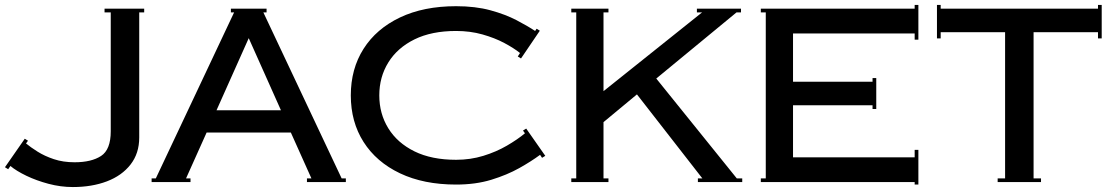

<svg xmlns="http://www.w3.org/2000/svg" viewBox="-20 -735 4477 775"><path d="M80 -175 93 -167 85 -156Q103 -141 131.5 -123Q160 -105 197.5 -92.5Q235 -80 281 -80Q349 -80 388 -105.5Q427 -131 427 -205V-685H402V-700H562V-685H542V-180Q542 -116 507 -71Q472 -26 411.5 -3Q351 20 274 20Q225 20 176 7Q127 -6 86.5 -25.5Q46 -45 22 -65L13 -52L0 -60Z M592 0V-15H609L925 -685H912V-700H1056V-685H1043L1359 -15H1376V0H1219V-15H1237L1154 -200H814L731 -15H749V0ZM984 -581 854 -290H1114Z M1511 -350Q1511 -276 1547.5 -217Q1584 -158 1653 -124Q1722 -90 1821 -90Q1879 -90 1931 -106Q1983 -122 2026 -147Q2069 -172 2099 -197L2091 -208L2104 -216L2181 -106L2168 -98L2160 -110Q2125 -84 2076 -56.5Q2027 -29 1963.5 -9.5Q1900 10 1821 10Q1690 10 1594.5 -35.5Q1499 -81 1447.5 -162Q1396 -243 1396 -350Q1396 -457 1447.5 -538Q1499 -619 1594.5 -664.5Q1690 -710 1821 -710Q1899 -710 1959.5 -693.5Q2020 -677 2065 -653.5Q2110 -630 2140 -610L2146 -619L2159 -611L2083 -499L2070 -507L2079 -521Q2054 -541 2015.5 -561.5Q1977 -582 1927.5 -596Q1878 -610 1821 -610Q1722 -610 1653 -576Q1584 -542 1547.5 -483Q1511 -424 1511 -350Z M2286 0V-15H2306V-685H2286V-700H2436V-685H2416V-367L2814 -685H2793V-700H2971V-685H2953L2629 -418L2954 -15H2976V0H2797V-15H2815L2551 -354L2416 -242V-15H2436V0Z M3051 0V-15H3071V-685H3051V-700H3672V-715H3687V-575H3672V-600H3181V-405H3502V-420H3517V-295H3502V-310H3181V-100H3672V-130H3687V10H3672V0Z M4007 0V-15H4037V-605H3777V-580H3762V-715H3777V-700H4412V-715H4427V-580H4412V-605H4152V-15H4182V0Z"/></svg>

Font: Copperplate CC
Style: Regular
Weight: 400
Designer: indestructible type*
Foundry: Cowboy Collective
Version: Version 1.000